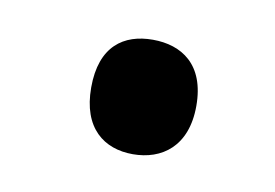

<svg xmlns="http://www.w3.org/2000/svg" viewBox="-33 -707 319 223"><g transform="rotate(10 126.5 -595.5)"><path d="M72 -596C72 -548 99 -528 133 -528C167 -528 196 -548 196 -596C196 -645 167 -663 133 -663C99 -663 72 -645 72 -596Z"/></g></svg>

Font: Noto Sans Khmer UI SemiCondensed
Style: Regular
Weight: 400
Width: 4
Designer: Danh Hong and the Monotype Design Team
Foundry: Monotype Imaging Inc.
Version: Version 2.002